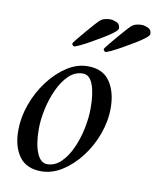

<svg xmlns="http://www.w3.org/2000/svg" viewBox="-74 -676 608 740"><g transform="rotate(10 230.0 -306.5)"><path d="M245 -425Q304 -425 331.5 -384.5Q359 -344 359 -281Q359 -230 340.5 -179Q322 -128 290 -86.5Q258 -45 218.5 -20Q179 5 137 5Q79 5 51 -33.5Q23 -72 23 -135Q23 -186 41.5 -237.5Q60 -289 92 -331.5Q124 -374 163.5 -399.5Q203 -425 245 -425ZM231 -394Q200 -394 176 -371Q152 -348 135 -311Q118 -274 109 -232.5Q100 -191 100 -154Q100 -96 114.5 -61Q129 -26 155 -26Q185 -26 209 -49.5Q233 -73 249.5 -110Q266 -147 274.5 -188.5Q283 -230 283 -267Q283 -326 270 -360Q257 -394 231 -394ZM301 -491Q299 -491 296 -494.5Q293 -498 293 -500Q293 -503 305.5 -518.5Q318 -534 335 -554Q352 -574 366.5 -590Q381 -606 386 -609Q399 -618 422 -618Q432 -618 446 -612Q460 -606 460 -589Q460 -583 445.5 -571.5Q431 -560 408.5 -546.5Q386 -533 363 -520Q340 -507 323 -499Q306 -491 301 -491ZM178 -491Q176 -491 173 -494.5Q170 -498 170 -500Q170 -503 182.5 -518.5Q195 -534 212 -554Q229 -574 243.5 -590Q258 -606 263 -609Q276 -618 299 -618Q309 -618 323 -612Q337 -606 337 -589Q337 -583 322.5 -571.5Q308 -560 285.5 -546.5Q263 -533 240 -520Q217 -507 200 -499Q183 -491 178 -491Z"/></g></svg>

Font: Amiri
Style: Italic
Weight: 400
Italic angle: 10°
Designer: Khaled Hosny
Version: Version 0.113